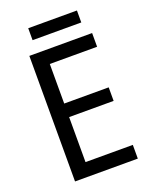

<svg xmlns="http://www.w3.org/2000/svg" viewBox="-157 -940 814 1026"><g transform="rotate(-20 250.0 -427.5)"><path d="M445 0H88V-714H445V-636H176V-411H429V-334H176V-78H445ZM410 -855V-787H133V-855Z"/></g></svg>

Font: Noto Sans Kannada SemiCondensed
Style: Regular
Weight: 400
Width: 4
Designer: Jelle Bosma - Monotype Design Team
Foundry: Monotype Imaging Inc.
Version: Version 2.005; ttfautohint (v1.8.4.7-5d5b)